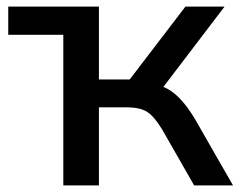

<svg xmlns="http://www.w3.org/2000/svg" viewBox="-20 -559 723 579"><path d="M170.9 0V-454.1H4.9V-539.1H278.3V-319.3H371.1L539.1 -539.1H657.2L472.7 -296.9Q521.5 -278.3 568.4 -199.2L682.6 0H565.4L468.8 -168.9Q444.3 -209 422.9 -222.2Q401.4 -235.4 360.4 -235.4H278.3V0Z"/></svg>

Font: Min Sans Medium
Style: Regular
Weight: 500
Designer: Jinseong-Kim, NotoSansCJK, Nunito
Foundry: Jinseong-Kim
Version: Version 1.400;Glyphs 3.1.2 (3151)